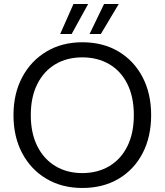

<svg xmlns="http://www.w3.org/2000/svg" viewBox="-20 -922 818 954"><path d="M389 12Q288 12 211 -33.5Q134 -79 90.5 -160.5Q47 -242 47 -350Q47 -457 90.5 -538.5Q134 -620 211 -666Q288 -712 389 -712Q492 -712 569 -666Q646 -620 688.5 -538.5Q731 -457 731 -350Q731 -242 688.5 -160.5Q646 -79 569 -33.5Q492 12 389 12ZM389 -62Q465 -62 523 -96.5Q581 -131 613 -195.5Q645 -260 645 -350Q645 -440 613 -504.5Q581 -569 523 -603Q465 -637 389 -637Q313 -637 255.5 -603Q198 -569 165.5 -504.5Q133 -440 133 -350Q133 -260 165.5 -195.5Q198 -131 255.5 -96.5Q313 -62 389 -62ZM425 -753 497 -902H570L481 -753ZM279 -753 345 -902H418L336 -753Z"/></svg>

Font: DM Sans 18pt
Style: Regular
Weight: 400
Designer: Colophon Foundry, Jonny Pinhorn
Foundry: Colophon Foundry
Version: Version 4.004;gftools[0.9.30]